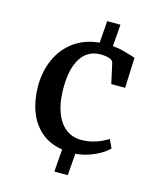

<svg xmlns="http://www.w3.org/2000/svg" viewBox="-120 -767 807 977"><g transform="rotate(15 284.0 -278.5)"><path d="M67.5 -272Q67.5 -349.5 95.8 -413.8Q124 -478 179 -518.8Q234 -559.5 313.5 -567.5L322 -683H392L383 -568Q411 -565.5 434 -559.8Q457 -554 474.5 -548.2Q492 -542.5 504.5 -539L498 -379H425L402 -483.5Q399.5 -494.5 389 -500.5Q378.5 -506.5 363.8 -508.8Q349 -511 332.5 -511Q292 -511 261.2 -488.2Q230.5 -465.5 213 -419.2Q195.5 -373 195 -302Q194.5 -242.5 206 -197.8Q217.5 -153 238 -123.8Q258.5 -94.5 286.8 -79.8Q315 -65 348.5 -65Q379 -65 405.8 -71.5Q432.5 -78 453.8 -87.8Q475 -97.5 490 -107.5L511 -63Q497 -47.5 471 -31.8Q445 -16 411.5 -4.2Q378 7.5 340 11L331 126H260.5L269.5 7Q201.5 -3.5 156.8 -42.5Q112 -81.5 90 -140.8Q68 -200 67.5 -272Z"/></g></svg>

Font: Merriweather 20pt SemiBold
Style: Regular
Weight: 600
Version: Version 2.100